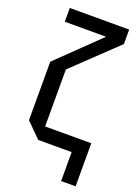

<svg xmlns="http://www.w3.org/2000/svg" viewBox="-161 -769 724 997"><g transform="rotate(20 201.5 -270.0)"><path d="M125 0 45 -80V-403L273 -624H45V-700H373V-620L135 -393V-78H390V160H310V0Z"/></g></svg>

Font: Tektur SemiCondensed
Style: Regular
Weight: 400
Width: 4
Designer: Adam Jagosz
Foundry: Adam Jagosz
Version: Version 1.005;gftools[0.9.30]